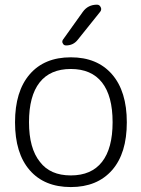

<svg xmlns="http://www.w3.org/2000/svg" viewBox="-20 -796 590 805"><path d="M147.5 -117.2Q190.4 -60.5 276.9 -60.5Q363.3 -60.5 407.7 -117.2Q452.1 -173.8 452.1 -283.7Q452.1 -393.6 407.7 -450.2Q363.3 -506.8 276.9 -506.8Q190.4 -506.8 146 -450.2Q101.6 -393.6 101.6 -283.7Q101.6 -173.8 147.5 -117.2ZM450.2 -83Q387.7 -11.7 276.9 -11.7Q166 -11.7 104.5 -82.5Q43 -153.3 43 -283.2Q43 -413.1 104.5 -484.4Q166 -555.7 276.9 -555.7Q387.7 -555.7 449.7 -484.4Q511.7 -413.1 511.7 -283.2Q511.7 -153.3 450.2 -83ZM327.1 -746.1Q348.6 -776.4 386.7 -776.4Q397.5 -776.4 402.3 -765.6Q404.3 -761.7 404.3 -757.8Q404.3 -752 400.4 -747.1L305.7 -628.9Q287.1 -605.5 256.8 -605.5Q247.1 -605.5 243.2 -614.3Q241.2 -617.2 241.2 -621.1Q241.2 -626 244.1 -629.9Z"/></svg>

Font: Gen Jyuu Gothic Light
Style: Regular
Weight: 200
Designer: [Source Han Sans]
Ryoko NISHIZUKA  (kana & ideographs); Paul D. Hunt (Latin, Greek & Cyrillic); Wenlong ZHANG  (bopomofo
Version: Version 1.002.20150607